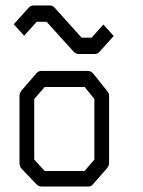

<svg xmlns="http://www.w3.org/2000/svg" viewBox="-20 -737 526 704"><path d="M105.5 -374V-152L144 -110H290L326 -152V-374L290.5 -418H144ZM60.5 -407 115 -470Q121.5 -477 133 -477H302.5Q313 -477 322 -467L372.5 -404Q380 -396 380 -385V-140Q380 -129 371.5 -119L319.5 -60Q314 -53 304 -53H300.5H133Q123 -53 115 -60L59.5 -118Q51.5 -126 51.5 -140V-387Q51.5 -396 60.5 -407ZM49.5 -627 30.5 -648 84.5 -708Q92.5 -717 103.5 -717H162Q174.5 -717 181 -708L279 -599H316L359 -647L378 -626L397 -605L345.5 -548Q339 -539 326.5 -539H268Q258 -539 249.5 -548L151 -657H114.5L68.5 -606Z"/></svg>

Font: 3270 Nerd Font Mono SemCond
Style: Regular
Weight: 400
Monospace: yes
Version: Version 3.0.1;Nerd Fonts 3.1.1